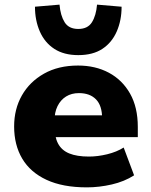

<svg xmlns="http://www.w3.org/2000/svg" viewBox="-20 -798 653 829"><path d="M355 11Q251 11 181 -21.5Q111 -54 76 -113Q41 -172 41 -252Q41 -327 74.5 -386Q108 -445 170 -480Q232 -515 317 -515Q392 -515 450 -484Q508 -453 541.5 -394Q575 -335 575 -250V-206H193V-300H431L421 -286Q421 -342 394.5 -369Q368 -396 321 -396Q289 -396 265.5 -381.5Q242 -367 228.5 -340Q215 -313 215 -273V-256Q215 -208 230.5 -178.5Q246 -149 279 -135.5Q312 -122 364 -122Q402 -122 443 -132Q484 -142 514 -161L559 -41Q517 -14 462.5 -1.5Q408 11 355 11ZM318 -560Q256 -560 214.5 -587Q173 -614 152 -662Q131 -710 131 -769L237 -778Q241 -731 259 -702Q277 -673 318 -673Q359 -673 377 -702Q395 -731 399 -778L505 -769Q505 -710 484 -662Q463 -614 422 -587Q381 -560 318 -560Z"/></svg>

Font: Nunito Sans 8pt Black
Style: Regular
Weight: 900
Version: Version 3.101;gftools[0.9.27]